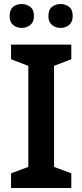

<svg xmlns="http://www.w3.org/2000/svg" viewBox="-20 -936 410 956"><path d="M335 0H35V-73L121 -105V-608L35 -641V-714H335V-641L249 -608V-105L335 -73ZM28 -856Q28 -888 45.5 -902Q63 -916 88 -916Q112 -916 130.5 -902Q149 -888 149 -856Q149 -826 130.5 -811.5Q112 -797 88 -797Q63 -797 45.5 -811.5Q28 -826 28 -856ZM221 -856Q221 -888 239 -902Q257 -916 282 -916Q306 -916 324 -902Q342 -888 342 -856Q342 -826 324 -811.5Q306 -797 282 -797Q257 -797 239 -811.5Q221 -826 221 -856Z"/></svg>

Font: Noto Sans Armenian SemiBold
Style: Regular
Weight: 600
Designer: Monotype Design Team
Foundry: Monotype Imaging Inc.
Version: Version 2.007